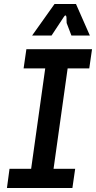

<svg xmlns="http://www.w3.org/2000/svg" viewBox="-20 -948 484 968"><path d="M15 0 28 -97H137L208 -603H99L113 -700H444L430 -603H321L250 -97H359L345 0ZM142 -769 255 -928H363L433 -769H340L316 -832L315 -862Q314 -869 310.5 -870Q307 -871 302 -863L240 -769Z"/></svg>

Font: Finlandica Medium
Style: Italic
Weight: 500
Italic angle: -8°
Designer: Niklas Ekholm, Juho Hiilivirta, Jaakko Suomalainen
Foundry: Helsinki Type Studio
Version: Version 1.063